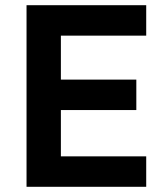

<svg xmlns="http://www.w3.org/2000/svg" viewBox="-20 -718 640 738"><path d="M82 0V-698H542V-581H214V-412H504V-295H214V-117H542V0Z"/></svg>

Font: IBMPlexSans-SemiBold
Style: Regular
Weight: 600
Designer: Mike Abbink, Paul van der Laan, Pieter van Rosmalen
Foundry: Bold Monday
Version: Version 3.1